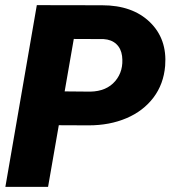

<svg xmlns="http://www.w3.org/2000/svg" viewBox="-20 -731 676 751"><path d="M210 -241.2 168 0H1L124 -710.9L379.4 -710.4Q498 -710.4 566.2 -644.5Q634.3 -578.6 626 -473.6Q620.1 -401.9 580.1 -349.1Q540 -296.4 474.4 -268.6Q408.7 -240.7 327.1 -240.7ZM232.9 -373.5 333.5 -372.6Q397 -374 430.7 -413.8Q464.4 -453.6 457.5 -511.7Q453.6 -541.5 434.8 -558.8Q416 -576.2 385.3 -578.1L268.6 -578.6Z"/></svg>

Font: TypoPRO Roboto
Style: Italic
Weight: 900
Italic angle: -12°
Designer: Google
Version: Version 2.136; 2016